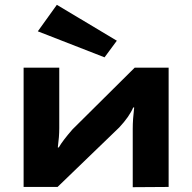

<svg xmlns="http://www.w3.org/2000/svg" viewBox="-20 -776 797 797"><path d="M465 -607 414 -538 137 -646 216 -756ZM680 0 531 1V-242Q531 -280 537 -330H533Q517 -292 475 -247L219 0H78V-495H226V-244Q226 -209 220 -164H224Q240 -192 281 -239L539 -495H680Z"/></svg>

Font: Exo 2 Expanded
Style: Bold
Weight: 700
Width: 7
Designer: Natanael Gama
Version: Version 1.001;PS 001.001;hotconv 1.0.70;makeotf.lib2.5.58329